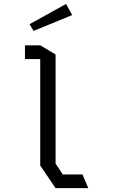

<svg xmlns="http://www.w3.org/2000/svg" viewBox="-20 -980 640 1000"><path d="M110 -744V-672.5H189.5V-118L269.5 0H440L409.5 -71.5H307L269.5 -128V-696.5L189.5 -744ZM324 -959.5 134 -854 155 -819 356 -901.5Z"/></svg>

Font: Kode
Style: Regular
Weight: 400
Monospace: yes
Designer: Isa Ozler
Foundry: Kadena LLC
Version: Version 1.000;gftools[0.9.28]